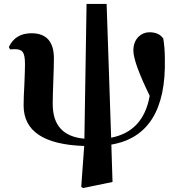

<svg xmlns="http://www.w3.org/2000/svg" viewBox="-20 -726 900 976"><path d="M545 -26Q709 -58 741 -239Q658 -409 658 -469Q658 -514 685 -540Q708 -562 740 -562Q788 -562 810 -530Q818 -481 818 -427Q827 -39 546 9L552 199L402 230L393 224L408 16Q100 6 100 -190Q100 -229 104 -299Q107 -369 107 -401Q107 -445 96 -461Q85 -476 56 -476L31 -475L25 -487Q58 -557 140 -557Q254 -557 254 -429Q254 -390 251 -314Q248 -238 248 -197Q248 -35 409 -21L420 -706H522Z"/></svg>

Font: Source Han Serif CN Heavy
Style: Regular
Weight: 900
Designer: Ryoko NISHIZUKA  (kana & ideographs); Frank Grießhammer (Latin, Greek & Cyrillic); Wenlong ZHANG  (bopomofo); Sandoll Co
Foundry: Adobe Systems Incorporated
Version: Version 1.000;PS 1;hotconv 16.6.53;makeotf.lib2.5.65590